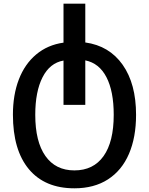

<svg xmlns="http://www.w3.org/2000/svg" viewBox="-20 -780 807 1040"><path d="M50 -159Q50 -266 82 -349.5Q114 -433 176 -485Q238 -537 324 -549V-760H442V-550Q572 -532 644.5 -429Q717 -326 717 -158Q717 -36 678.5 53.5Q640 143 565 191.5Q490 240 383 240Q223 240 136.5 136.5Q50 33 50 -159ZM596 -158Q596 -286 556.5 -362Q517 -438 442 -453V-212H324V-452Q250 -439 210.5 -361.5Q171 -284 171 -158Q171 -13 226 65Q281 143 383 143Q486 143 541 65.5Q596 -12 596 -158Z"/></svg>

Font: Noto Sans Georgian Medium
Style: Regular
Weight: 500
Designer: Monotype Design team
Foundry: Monotype Imaging Inc.
Version: Version 1.000